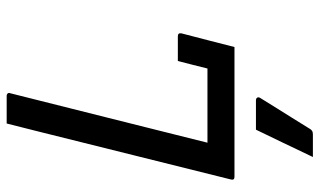

<svg xmlns="http://www.w3.org/2000/svg" viewBox="-216 -524 981 590"><g transform="rotate(-90 275.0 -229.5)"><path d="M26 0Q15 0 18 -11Q55 -158 91.5 -306Q128 -454 165 -601Q171 -626 177.5 -650.5Q184 -675 190 -700H275Q280 -700 282.5 -696.5Q285 -693 283 -689Q245 -538 207 -386.5Q169 -235 131 -83H359Q365 -106 370.5 -129Q376 -152 382 -174H458Q469 -174 467 -163Q457 -126 446 -82Q435 -38 425 0ZM171 66H261Q267 66 269.5 70Q272 74 268 80Q250 109 236 131.5Q222 154 207.5 177Q193 200 174 231Q172 235 168 238Q164 241 157 241H87Q111 191 130 151Q149 111 171 66Z"/></g></svg>

Font: Recursive Sn Lnr St
Style: Italic
Weight: 400
Italic angle: -15°
Version: Version 1.079;hotconv 1.0.112;makeotfexe 2.5.65598; ttfautoh